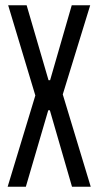

<svg xmlns="http://www.w3.org/2000/svg" viewBox="-20 -708 373 728"><path d="M9 0 114 -346 11 -688H81L164 -404H170L252 -688H322L218 -350L324 0H253L169 -290H163L78 0Z"/></svg>

Font: Saira UltraCondensed Medium
Style: Regular
Weight: 500
Width: 1
Designer: Hector Gatti with collaboration of the Omnibus-Type team
Foundry: Omnibus-Type
Version: Version 1.101